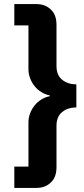

<svg xmlns="http://www.w3.org/2000/svg" viewBox="-20 -780 412 938"><path d="M159 -760Q200 -760 228 -734Q256 -708 256 -659V-457Q256 -413 283.5 -390.5Q311 -368 353 -368V-255Q311 -255 283.5 -232.5Q256 -210 256 -166V37Q256 86 228 112Q200 138 159 138H50V34H119V-182Q119 -206 127.5 -227.5Q136 -249 150 -266Q164 -283 183 -294.5Q202 -306 223 -310V-314Q202 -318 183 -329.5Q164 -341 150 -358Q136 -375 127.5 -396.5Q119 -418 119 -442V-656H50V-760Z"/></svg>

Font: Aneliza ExtraBold
Style: Regular
Weight: 800
Designer: Mike Abbink, Paul van der Laan, Pieter van Rosmalen
Foundry: Bold Monday
Version: Version 3.001;September 8, 2019;FontCreator 11.5.0.2425 64-b